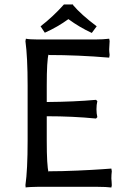

<svg xmlns="http://www.w3.org/2000/svg" viewBox="-20 -832 578 862"><path d="M189.9 -200.2Q189.9 -86.9 198.2 -58.1V-63Q257.8 -63 328.1 -66.2Q398.4 -69.3 439.5 -72.3L480 -75.2L481.9 -63Q480 -47.4 480 -30.8Q480 -27.3 481 -18.1Q481.9 -8.8 481.9 0L480 9.8Q456.1 6.8 419.9 6.8H147Q131.3 6.8 118.4 7.6Q105.5 8.3 100.6 8.8L95.2 9.8L94.2 -1Q104 -68.8 104 -200.2V-448.2Q104 -575.7 94.2 -647L96.2 -658.2Q112.8 -654.8 147 -654.8H410.2Q441.9 -654.8 470.2 -658.2L472.2 -647.9Q470.2 -619.6 470.2 -609.9Q470.2 -600.6 472.2 -585L470.2 -573.2Q331.5 -585 198.2 -585V-589.8Q189.9 -560.5 189.9 -448.2V-374Q314 -375 411.1 -383.8L417 -377.9Q413.1 -361.8 413.1 -341.8Q413.1 -322.3 417 -306.2L411.1 -299.8Q307.6 -310.1 189.9 -310.1ZM308.1 -812V-809.1Q343.3 -767.1 414.1 -713.9L392.1 -684.1Q336.9 -709.5 287.1 -746.1Q238.8 -710.9 181.2 -685.1L162.1 -713.9Q217.3 -756.3 267.1 -812Z"/></svg>

Font: Linear Smooth Low Contrast
Style: Regular
Weight: 500
Designer: Philipp H. Poll, Flanker
Foundry: Philipp H. Poll, reworked by Flanker
Version: Version 1.010 | FøM Fix